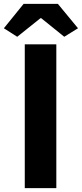

<svg xmlns="http://www.w3.org/2000/svg" viewBox="-39 -972 423 992"><path d="M89 0V-743H252V0ZM50 -782 -19 -826 83 -952H260L364 -826L293 -782L174 -878H170Z"/></svg>

Font: Noto Sans KR ExtraBold
Style: Regular
Weight: 800
Designer: Ryoko NISHIZUKA  (kana, bopomofo & ideographs); Paul D. Hunt (Latin, Greek & Cyrillic); Sandoll Communications , Soo-you
Foundry: Adobe
Version: Version 2.004-H2;hotconv 1.0.118;makeotfexe 2.5.65603